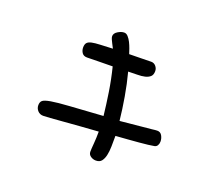

<svg xmlns="http://www.w3.org/2000/svg" viewBox="-105 -729 1015 897"><g transform="rotate(20 402.5 -280.5)"><path d="M246.1 -415Q228.5 -415 220.7 -426.8Q212.9 -438.5 212.9 -453.1Q212.9 -468.8 219.7 -476.6Q226.6 -484.4 242.2 -487.8Q257.8 -491.2 283.2 -492.2Q308.6 -493.2 345.7 -495.1L335 -515.6Q331.1 -523.4 326.7 -532.7Q322.3 -542 322.3 -548.8Q322.3 -563.5 338.9 -573.7Q355.5 -584 370.1 -584Q380.9 -584 389.6 -574.2Q398.4 -564.5 405.3 -550.8Q412.1 -537.1 417.5 -522Q422.9 -506.8 425.8 -497.1Q454.1 -497.1 483.4 -498Q512.7 -499 535.2 -499Q548.8 -499 558.1 -488.3Q567.4 -477.5 567.4 -463.9Q567.4 -445.3 557.6 -436.5Q547.9 -427.7 531.7 -423.8Q515.6 -419.9 494.1 -419.9Q472.7 -419.9 449.2 -418.9Q463.9 -363.3 474.1 -303.7Q484.4 -244.1 490.2 -188.5L599.6 -199.2Q626 -201.2 645 -203.6Q664.1 -206.1 671.9 -206.1Q687.5 -206.1 695.3 -192.4Q703.1 -178.7 703.1 -163.1Q703.1 -152.3 698.2 -144Q693.4 -135.7 683.6 -133.8Q672.9 -131.8 653.8 -129.4Q634.8 -127 609.9 -125Q585 -123 555.7 -120.6Q526.4 -118.2 496.1 -116.2Q496.1 -88.9 495.6 -63.5Q495.1 -38.1 490.7 -19Q486.3 0 477.1 11.7Q467.8 23.4 449.2 23.4Q434.6 23.4 422.9 15.1Q411.1 6.8 411.1 -6.8Q411.1 -20.5 413.6 -48.3Q416 -76.2 416 -108.4Q371.1 -105.5 326.7 -102.1Q282.2 -98.6 245.1 -95.7Q208 -92.8 181.6 -90.8Q155.3 -88.9 146.5 -88.9Q129.9 -88.9 119.1 -100.6Q108.4 -112.3 108.4 -127.9Q108.4 -143.6 117.2 -151.4Q126 -159.2 156.7 -164.6Q187.5 -169.9 248 -173.8Q308.6 -177.7 412.1 -184.6Q406.2 -238.3 397 -298.3Q387.7 -358.4 373 -417Q332 -417 297.9 -416Q263.7 -415 246.1 -415Z"/></g></svg>

Font: Gamja Flower
Style: Regular
Weight: 400
Designer: YoonDesign Inc.
Foundry: YoonDesign Inc.
Version: Version 3.00;build 20171102